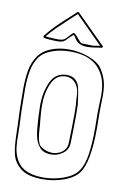

<svg xmlns="http://www.w3.org/2000/svg" viewBox="-101 -980 686 1054"><g transform="rotate(10 242.0 -453.0)"><path d="M380 -747Q347 -742 330 -742Q298 -742 280.5 -753.5Q263 -765 252 -786L244 -794Q235 -787 216 -768Q205 -755 194.5 -749.5Q184 -744 157 -744Q118 -744 85 -750L82 -759Q108 -793 138 -823Q168 -853 213 -893L244 -922Q246 -921 251 -921L414 -759L410 -751Q400 -751 380 -747ZM297 -861 247 -911 208 -875Q164 -834 140 -810.5Q116 -787 94 -759Q126 -755 163 -755Q186 -755 197 -761.5Q208 -768 219 -782Q233 -798 241 -804H247Q256 -798 272 -778L286 -762L295 -756Q335 -754 355 -754Q362 -754 367 -755Q372 -756 376 -757L398 -760Q347 -810 297 -861ZM459 -451 458 -404 459 -315Q459 -124 413 -60Q388 -25 331.5 -4.5Q275 16 214 16Q130 16 90 -16.5Q50 -49 40 -94Q30 -139 29 -211Q29 -238 28 -250Q23 -334 23 -451Q23 -510 31 -556Q39 -602 63 -638Q87 -674 132.5 -692.5Q178 -711 233 -711Q281 -711 328.5 -696.5Q376 -682 405 -657Q423 -641 442 -599Q452 -575 456 -549.5Q460 -524 460 -492Q460 -465 459 -451ZM71 -633Q49 -600 41 -556Q33 -512 33 -457Q33 -337 38 -251Q39 -237 39 -208Q39 -162 42.5 -131.5Q46 -101 59 -74Q93 6 214 6Q273 6 327 -13.5Q381 -33 405 -66Q431 -102 440 -165Q449 -228 449 -308L448 -394L449 -441Q451 -473 451 -491Q451 -553 433 -595Q409 -649 362 -675Q315 -701 242 -701Q187 -701 140 -683.5Q93 -666 71 -633ZM334 -366 333 -288Q331 -234 331 -208Q331 -170 301 -148Q271 -126 236 -126Q193 -126 171.5 -151Q150 -176 143 -211Q136 -246 133 -302L132 -323Q130 -359 130 -380Q130 -455 157 -513Q184 -571 246 -571Q277 -571 294 -555.5Q311 -540 317 -517.5Q323 -495 328 -458Q329 -444 333 -423V-421ZM243 -562Q190 -562 165 -508.5Q140 -455 140 -384Q140 -363 142 -337.5Q144 -312 145 -302L148 -273Q149 -266 149 -253Q151 -223 154.5 -203.5Q158 -184 167 -166Q181 -152 201 -144Q221 -136 241 -136Q272 -136 296.5 -155Q321 -174 321 -209Q321 -237 323 -289L324 -366L323 -420Q320 -440 320 -458Q319 -482 316 -497Q313 -512 304 -527Q281 -562 243 -562Z"/></g></svg>

Font: Londrina Outline
Style: Regular
Weight: 400
Designer: Marcelo Magalhaes
Foundry: Marcelo Magalhães
Version: Version 1.002